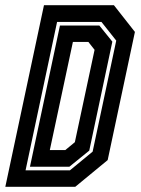

<svg xmlns="http://www.w3.org/2000/svg" viewBox="-40 -720 542 740"><path d="M-19.5 0 129.5 -700H399L480 -597L375 -103L250 0ZM58.5 -63.5H229.5L317 -135.5L408 -563.5L351 -635.5H180ZM75.5 -77.5 191 -621.5H343L393 -559.5L304 -139.5L227.5 -77.5ZM152 -141.5H211.5L248.5 -172L324.5 -528L300.5 -558.5H241Z"/></svg>

Font: Tourney Condensed Regular
Style: Bold Italic
Weight: 700
Width: 3
Italic angle: -12°
Designer: Tyler Finck
Foundry: Etcetera Type Co
Version: Version 1.010; ttfautohint (v1.8.3)